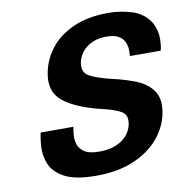

<svg xmlns="http://www.w3.org/2000/svg" viewBox="-83 -815 886 912"><g transform="rotate(-10 360.0 -359.0)"><path d="M84 -231.4H242.2L241.2 -228.5Q238.3 -214.8 236.3 -192.9Q234.4 -170.9 241.2 -147.9Q248 -125 271.5 -109.4Q294.9 -93.8 343.8 -93.8Q407.2 -93.8 449.2 -121.1Q491.2 -148.4 502 -195.3Q511.7 -241.2 481.4 -259.3Q451.2 -277.3 385.7 -292Q262.7 -322.3 205.1 -370.6Q147.5 -418.9 167 -510.7Q179.7 -571.3 219.7 -622.1Q259.8 -672.9 329.6 -704.1Q399.4 -735.4 500 -735.4Q556.6 -735.4 612.8 -717.8Q668.9 -700.2 700.2 -650.4Q720.7 -609.4 719.7 -572.3Q718.8 -535.2 712.9 -515.6H564.5Q565.4 -526.4 565.4 -543.9Q565.4 -561.5 558.1 -580.6Q550.8 -599.6 530.3 -612.8Q509.8 -626 469.7 -626Q416 -626 378.4 -599.6Q340.8 -573.2 330.1 -528.3Q320.3 -480.5 354 -460.9Q387.7 -441.4 460 -423.8Q462.9 -423.8 464.8 -422.9Q525.4 -409.2 577.1 -388.2Q628.9 -367.2 655.8 -327.1Q682.6 -287.1 668.9 -217.8Q655.3 -152.3 608.9 -99.1Q562.5 -45.9 486.8 -14.6Q411.1 16.6 310.5 16.6Q207 16.6 155.8 -11.7Q104.5 -40 88.4 -81.1Q72.3 -122.1 74.7 -163.1Q77.1 -204.1 84 -231.4Z"/></g></svg>

Font: FreeUniversal
Style: BoldItalic
Weight: 700
Italic angle: -11°
Version: Version 1.001 March 22, 2017